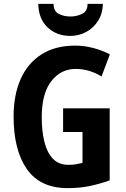

<svg xmlns="http://www.w3.org/2000/svg" viewBox="-20 -959 651 989"><path d="M305 -401H545V-30Q492 -11 441 -0.5Q390 10 328 10Q187 10 118.5 -88Q50 -186 50 -359Q50 -470 86.5 -552Q123 -634 194 -679Q265 -724 367 -724Q415 -724 461.5 -711.5Q508 -699 546 -679L503 -565Q475 -583 440.5 -593.5Q406 -604 370 -604Q293 -604 244 -540.5Q195 -477 195 -355Q195 -284 208.5 -229Q222 -174 252 -142Q282 -110 332 -110Q357 -110 372 -113Q387 -116 405 -120V-279H305ZM510 -939Q509 -890 486 -853Q463 -816 425 -795Q387 -774 342 -774Q272 -774 225.5 -817.5Q179 -861 177 -939H256Q256 -901 282.5 -887.5Q309 -874 343 -874Q375 -874 403 -887.5Q431 -901 431 -939Z"/></svg>

Font: Noto Sans Kannada Condensed
Style: Bold
Weight: 700
Width: 3
Designer: Jelle Bosma - Monotype Design Team
Foundry: Monotype Imaging Inc.
Version: Version 2.005; ttfautohint (v1.8.4.7-5d5b)